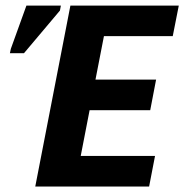

<svg xmlns="http://www.w3.org/2000/svg" viewBox="-20 -679 671 699"><path d="M108.4 0 236.3 -658.7H630.9L608.9 -547.4H358.4L327.6 -389.2H548.3L526.9 -277.8H306.2L273.9 -111.3H544.4L522.9 0ZM16.1 -485.4 19.5 -501.5 76.2 -658.7H201.7L198.2 -640.6L67.4 -485.4Z"/></svg>

Font: Cousine
Style: Bold Italic
Weight: 700
Italic angle: -12°
Monospace: yes
Designer: Steve Matteson
Foundry: Ascender Corporation
Version: Version 1.20